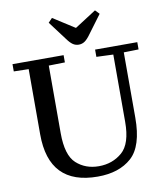

<svg xmlns="http://www.w3.org/2000/svg" viewBox="-102 -1054 982 1147"><g transform="rotate(-10 388.5 -480.5)"><path d="M12 -740H322V-696L224 -694V-284Q224 -150 279 -100Q334 -50 415 -50Q498 -50 556.5 -100.5Q615 -151 615 -284V-692L513 -696V-740H769V-696L679 -694V-298Q679 -125 603.5 -57.5Q528 10 398 10Q102 10 102 -298V-694L12 -696ZM423 -786Q403 -786 387 -797Q371 -808 353 -833L268 -946L292 -971L422 -888H424L553 -971L577 -946L493 -833Q475 -808 459 -797Q443 -786 423 -786Z"/></g></svg>

Font: Minipax
Style: Bold
Weight: 500
Designer: Raphaël Ronot, Igor Stepanchenko (Cyrillic)
Foundry: steppetype
Version: Version 1.002